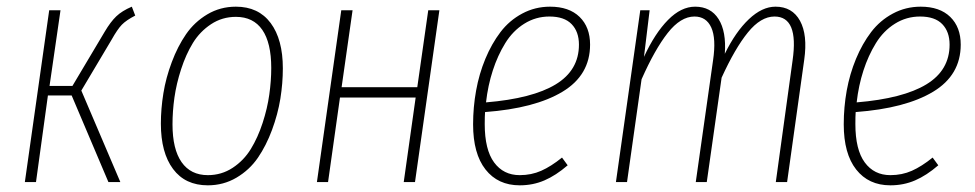

<svg xmlns="http://www.w3.org/2000/svg" viewBox="-20 -551 2950 581"><path d="M378.9 -530.8 389.2 -503.9Q361.8 -489.7 348.6 -476.1Q335.4 -462.4 317.9 -431.2L226.1 -276.9L344.2 0H308.1L196.8 -262.2H125L88.9 0H55.2L128.9 -520H163.1L129.9 -291H199.2L296.9 -455.1Q314.5 -484.9 331.8 -501.5Q349.1 -518.1 378.9 -530.8Z M608.9 9.8Q540.5 9.8 503.7 -39.6Q466.8 -88.9 466.8 -176.8Q466.8 -221.7 474.4 -268.6Q481.9 -315.4 499.8 -363Q517.6 -410.6 543 -447.5Q568.4 -484.4 607.4 -507.6Q646.5 -530.8 693.8 -530.8Q762.2 -530.8 799.1 -481.2Q835.9 -431.6 835.9 -344.2Q835.9 -299.3 828.4 -252.4Q820.8 -205.6 803.2 -158Q785.6 -110.4 760.3 -73.5Q734.9 -36.6 695.6 -13.4Q656.2 9.8 608.9 9.8ZM608.9 -21Q650.4 -21 684.1 -43.2Q717.8 -65.4 739 -100.1Q760.3 -134.8 774.7 -179Q789.1 -223.1 794.9 -264.9Q800.8 -306.6 800.8 -345.2Q800.8 -421.4 773.7 -460.7Q746.6 -500 693.8 -500Q652.3 -500 618.7 -477.8Q585 -455.6 563.7 -420.9Q542.5 -386.2 528.1 -341.8Q513.7 -297.4 507.8 -255.6Q502 -213.9 502 -174.8Q502 -99.6 529.5 -60.3Q557.1 -21 608.9 -21Z M1201.7 0 1237.8 -255.9H1008.8L972.7 0H939L1012.7 -520H1046.9L1013.7 -287.1H1242.7L1275.9 -520H1309.6L1235.8 0Z M1765.6 -416Q1765.6 -323.7 1682.1 -273.4Q1598.6 -223.1 1447.8 -211.9Q1446.8 -199.7 1446.8 -175.8Q1446.8 -98.1 1475.1 -59.6Q1503.4 -21 1552.7 -21Q1587.9 -21 1617.7 -34.2Q1647.5 -47.4 1680.7 -74.2L1697.8 -50.8Q1662.1 -20 1627.4 -5.1Q1592.8 9.8 1552.7 9.8Q1486.8 9.8 1449.2 -38.1Q1411.6 -85.9 1411.6 -174.8Q1411.6 -226.6 1420.7 -276.9Q1429.7 -327.1 1448.7 -373Q1467.8 -418.9 1494.6 -454.1Q1521.5 -489.3 1560.3 -510Q1599.1 -530.8 1644.5 -530.8Q1702.1 -530.8 1733.9 -499.8Q1765.6 -468.8 1765.6 -416ZM1642.6 -501Q1601.1 -501 1566.4 -479.2Q1531.7 -457.5 1508.8 -420.2Q1485.8 -382.8 1471.2 -337.6Q1456.5 -292.5 1450.7 -241.2Q1591.3 -252.9 1661.6 -295.7Q1731.9 -338.4 1731.9 -416Q1731.9 -455.1 1709.7 -478Q1687.5 -501 1642.6 -501Z M2326.7 -530.8Q2377.4 -530.8 2400.9 -488Q2424.3 -445.3 2413.6 -370.1L2361.8 0H2327.6L2378.4 -368.2Q2397.5 -501 2323.7 -501Q2282.2 -501 2243.2 -452.9Q2204.1 -404.8 2163.6 -315.9L2118.7 0H2085.4L2137.7 -368.2Q2147.5 -434.6 2132.3 -467.8Q2117.2 -501 2081.5 -501Q2039.6 -501 2000.5 -451.2Q1961.4 -401.4 1921.4 -311L1877.4 0H1843.8L1917.5 -520H1945.8L1928.7 -378.9Q1961.9 -450.7 2001.5 -490.7Q2041 -530.8 2083.5 -530.8Q2130.9 -530.8 2154.5 -493.2Q2178.2 -455.6 2173.3 -388.2Q2206.1 -455.1 2246.1 -492.9Q2286.1 -530.8 2326.7 -530.8Z M2887.2 -416Q2887.2 -323.7 2803.7 -273.4Q2720.2 -223.1 2569.3 -211.9Q2568.4 -199.7 2568.4 -175.8Q2568.4 -98.1 2596.7 -59.6Q2625 -21 2674.3 -21Q2709.5 -21 2739.3 -34.2Q2769 -47.4 2802.2 -74.2L2819.3 -50.8Q2783.7 -20 2749 -5.1Q2714.4 9.8 2674.3 9.8Q2608.4 9.8 2570.8 -38.1Q2533.2 -85.9 2533.2 -174.8Q2533.2 -226.6 2542.2 -276.9Q2551.3 -327.1 2570.3 -373Q2589.4 -418.9 2616.2 -454.1Q2643.1 -489.3 2681.9 -510Q2720.7 -530.8 2766.1 -530.8Q2823.7 -530.8 2855.5 -499.8Q2887.2 -468.8 2887.2 -416ZM2764.2 -501Q2722.7 -501 2688 -479.2Q2653.3 -457.5 2630.4 -420.2Q2607.4 -382.8 2592.8 -337.6Q2578.1 -292.5 2572.3 -241.2Q2712.9 -252.9 2783.2 -295.7Q2853.5 -338.4 2853.5 -416Q2853.5 -455.1 2831.3 -478Q2809.1 -501 2764.2 -501Z"/></svg>

Font: Fira Sans Compressed UltraLight
Style: Italic
Weight: 200
Width: 3
Italic angle: -8°
Designer: Carrois Corporate & Edenspiekermann AG
Foundry: Carrois Corporate GbR & Edenspiekermann AG
Version: Version 4.203;PS 004.203;hotconv 1.0.88;makeotf.lib2.5.64775